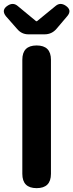

<svg xmlns="http://www.w3.org/2000/svg" viewBox="-25 -976 381 996"><path d="M239.3 -666V-74.2Q239.3 0 165 0Q90.8 0 90.8 -74.2V-666Q90.8 -740.2 165 -740.2Q239.3 -740.2 239.3 -666ZM206.1 -797.9H122.1Q86.9 -797.9 63.5 -826.2L5.9 -891.6Q-20.5 -924.8 15.6 -947.3Q43 -964.8 66.4 -945.3L162.1 -866.2H167L263.7 -945.3Q287.1 -964.8 314.5 -947.3Q350.6 -923.8 324.2 -892.6L268.6 -827.1Q244.1 -797.9 206.1 -797.9Z"/></svg>

Font: GenSenMaruGothic TW TTF Bold
Style: Regular
Weight: 700
Version: Version 1.301